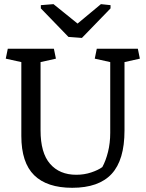

<svg xmlns="http://www.w3.org/2000/svg" viewBox="-20 -896 703 927"><path d="M175.8 -266.6Q175.8 -157.7 221.7 -105Q267.6 -52.2 348.1 -52.2Q386.7 -52.2 420.4 -63.5Q454.1 -74.7 474.1 -89.4Q490.7 -119.6 501.5 -162.6Q512.2 -205.6 512.2 -254.4V-596.2L437.5 -612.8L447.3 -660.6H645.5L655.3 -612.8L581.1 -596.2V-265.6Q581.1 -123.5 519 -56.4Q457 10.7 328.6 10.7Q207 10.7 145 -50Q83 -110.8 83 -239.7V-596.2L7.8 -612.8L17.6 -660.6H240.2L250 -612.8L175.8 -596.2ZM177.2 -871.1 238.3 -876 354.5 -782.2 467.3 -876 513.7 -871.1V-855.5L375.5 -712.9L310.5 -717.8L177.2 -855.5Z"/></svg>

Font: Noticia Text
Style: Regular
Weight: 400
Designer: JM Sole
Foundry: JM Sole
Version: Version 1.003